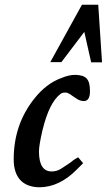

<svg xmlns="http://www.w3.org/2000/svg" viewBox="-20 -765 452 813"><path d="M301 -448H299C281 -448 262 -444 241 -435C198 -420 159 -390 125 -347C67 -274 38 -189 38 -90C38 -15 75 28 149 28C204 27 255 3 304 -46L332 -74L311 -99C302 -94 295 -90 291 -87C276 -74 266 -69 244 -54C230 -44 215 -39 199 -39C163 -39 145 -67 145 -124C145 -141 150 -171 160 -214C179 -292 204 -343 237 -368C244 -372 246 -373 258 -373C263 -373 269 -371 275 -367C279 -364 287 -359 300 -350C312 -341 324 -337 335 -337C352 -337 361 -351 361 -378C361 -429 346 -446 301 -448ZM240 -502 337 -630 366 -501H412L396 -745H327L193 -502Z"/></svg>

Font: fbb
Style: Bold Italic
Weight: 700
Italic angle: -12°
Designer: David J. Perry, Michael Sharpe
Version: Version 0.991